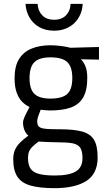

<svg xmlns="http://www.w3.org/2000/svg" viewBox="-20 -746 555 1001"><path d="M265 235Q187 235 139.5 221.5Q92 208 70.5 175Q49 142 49 85Q49 56 58 35.5Q67 15 84.5 -2.5Q102 -20 128 -39Q115 -49 107.5 -67.5Q100 -86 100 -109Q100 -116 105.5 -130Q111 -144 119 -159.5Q127 -175 134 -188Q113 -198 95.5 -215.5Q78 -233 67 -263Q56 -293 56 -339Q56 -401 79.5 -438.5Q103 -476 145.5 -493Q188 -510 243 -510Q270 -510 300 -506Q330 -502 347 -497L496 -501V-435L402 -437Q416 -423 425.5 -400Q435 -377 435 -339Q435 -274 413 -237Q391 -200 348 -185Q305 -170 240 -170Q233 -170 216.5 -171.5Q200 -173 192 -174Q186 -160 180 -142Q174 -124 174 -117Q174 -102 177.5 -93.5Q181 -85 192.5 -80Q204 -75 228 -73.5Q252 -72 294 -72Q366 -72 409 -60Q452 -48 470.5 -16.5Q489 15 489 75Q489 160 430 197.5Q371 235 265 235ZM266 169Q340 169 375 148Q410 127 410 79Q410 42 398.5 24.5Q387 7 360 1.5Q333 -4 288 -4Q279 -4 263 -4.5Q247 -5 230 -5.5Q213 -6 199.5 -7Q186 -8 181 -8Q161 7 148.5 19.5Q136 32 131 45.5Q126 59 126 78Q126 111 138 131Q150 151 180.5 160Q211 169 266 169ZM243 -232Q305 -232 331 -256.5Q357 -281 357 -339Q357 -397 331 -422Q305 -447 243 -447Q185 -447 159.5 -422Q134 -397 134 -339Q134 -281 159.5 -256.5Q185 -232 243 -232ZM262 -586Q217 -586 184 -605Q151 -624 133 -656Q115 -688 113 -726H176Q178 -689 200.5 -666Q223 -643 262 -643Q302 -643 324.5 -666.5Q347 -690 348 -726H411Q410 -697 399 -671.5Q388 -646 369 -627Q350 -608 323 -597Q296 -586 262 -586Z"/></svg>

Font: Cairo
Style: Regular
Weight: 400
Designer: Mohamed Gaber, Accademia di Belle Arti di Urbino
Foundry: Kief Type Foundry, Accademia di Belle Arti di Urbino
Version: Version 3.120